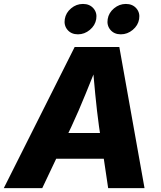

<svg xmlns="http://www.w3.org/2000/svg" viewBox="-46 -970 829 990"><path d="M-26.4 0 338.9 -727.5H569.3L699.2 0H511.7L464.4 -318.4Q453.6 -397 445.1 -485.1Q436.5 -573.2 429.2 -669.4H469.7Q431.2 -574.2 395.5 -486.1Q359.9 -397.9 322.8 -318.4L171.9 0ZM165 -151.4 187 -284.2H580.1L558.1 -151.4ZM577.1 -793Q543 -793 523.4 -815.9Q503.9 -838.9 509.3 -871.6Q514.6 -904.3 542 -927Q569.3 -949.7 603 -949.7Q637.2 -949.7 657 -927Q676.8 -904.3 671.4 -871.6Q666 -838.9 638.4 -815.9Q610.8 -793 577.1 -793ZM356 -793Q321.8 -793 302.2 -815.9Q282.7 -838.9 288.1 -871.6Q293.5 -904.3 320.6 -927Q347.7 -949.7 381.8 -949.7Q416 -949.7 435.8 -927Q455.6 -904.3 450.2 -871.6Q444.8 -838.9 417.2 -815.9Q389.6 -793 356 -793Z"/></svg>

Font: Inter 18pt ExtraBold
Style: Italic
Weight: 800
Italic angle: -9.3988°
Designer: Rasmus Andersson
Foundry: rsms
Version: Version 4.001;git-66647c0bb